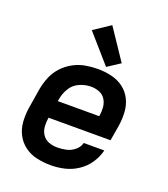

<svg xmlns="http://www.w3.org/2000/svg" viewBox="-142 -875 860 983"><g transform="rotate(20 288.0 -383.0)"><path d="M249 8Q285 8 322.5 -0.5Q360 -9 394 -31.5Q428 -54 450 -87Q472 -120 481 -157H369Q363 -133 342 -116Q321 -99 296.5 -94Q272 -89 249 -89Q224 -89 202.5 -97Q181 -105 168 -124Q155 -143 153 -167Q151 -191 155 -215V-217H493L507 -299Q513 -337 511 -375Q509 -413 493 -445.5Q477 -478 448 -499.5Q419 -521 382.5 -529.5Q346 -538 308 -538Q275 -538 241 -532Q207 -526 175.5 -509Q144 -492 119.5 -465.5Q95 -439 81.5 -406.5Q68 -374 62 -341L44 -231Q38 -192 40.5 -154Q43 -116 60 -83.5Q77 -51 106.5 -29.5Q136 -8 173 0Q210 8 249 8ZM396 -313H171L173 -325Q178 -356 195.5 -385Q213 -414 244 -427.5Q275 -441 306 -441Q330 -441 351.5 -432.5Q373 -424 385 -405Q397 -386 399 -362.5Q401 -339 397 -315ZM343 -562 412 -607 300 -774 210 -714Z"/></g></svg>

Font: Iosevka Sparkle SmBdObl
Style: Regular
Weight: 600
Italic angle: -9°
Designer: Belleve Invis
Foundry: Belleve Invis
Version: Version 4.5.0; ttfautohint (v1.8.3)